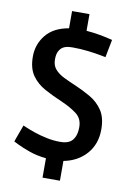

<svg xmlns="http://www.w3.org/2000/svg" viewBox="-99 -864 724 1043"><g transform="rotate(10 263.0 -342.5)"><path d="M211 117V10Q160 5 118 -10Q76 -25 51 -37.5Q26 -50 26 -50Q26 -50 31 -64.5Q36 -79 43 -97.5Q50 -116 55 -130Q60 -144 60 -144Q60 -144 78.5 -136Q97 -128 127.5 -117.5Q158 -107 195.5 -99Q233 -91 272 -91Q294 -91 307 -95.5Q320 -100 326 -104Q341 -114 350.5 -134.5Q360 -155 360 -188Q360 -235 325.5 -261Q291 -287 240 -309Q190 -330 145 -354.5Q100 -379 72.5 -418Q45 -457 45 -522Q45 -590 87 -641.5Q129 -693 212 -707V-802H308V-710Q347 -707 380 -701Q413 -695 433 -690Q453 -685 453 -685L434 -587Q434 -587 405.5 -592.5Q377 -598 335 -603Q293 -608 252 -608Q229 -608 216.5 -605Q204 -602 195 -596Q184 -589 175 -573Q166 -557 166 -527Q166 -494 184.5 -473Q203 -452 233.5 -437Q264 -422 300 -407Q344 -388 385 -364.5Q426 -341 453 -301.5Q480 -262 480 -196Q480 -115 432.5 -61Q385 -7 307 8V117Z"/></g></svg>

Font: Ruda
Style: Bold
Weight: 700
Designer: Mariela Monsalve and Angelina Sanchez
Foundry: Mariela Monsalve and Angelina Sanchez
Version: Version 2.000